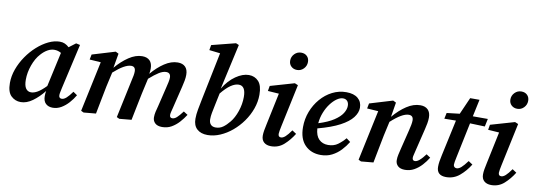

<svg xmlns="http://www.w3.org/2000/svg" viewBox="-58 -1117 4173 1500"><g transform="rotate(10 2028.0 -366.5)"><path d="M150 -166Q150 -119 165 -97Q180 -75 207 -75Q230 -75 258 -91Q286 -107 324 -146L384 -419Q359 -434 329 -434Q303 -434 276.5 -419Q250 -404 226 -377Q192 -340 171 -281.5Q150 -223 150 -166ZM394 14Q360 14 339 -5.5Q318 -25 318 -65Q318 -89 322 -106Q281 -54 234 -20Q187 14 140 14Q96 14 64 -16.5Q32 -47 32 -119Q32 -174 52 -229Q72 -284 106 -333.5Q140 -383 183 -421.5Q226 -460 272 -482Q318 -504 361 -504Q384 -504 401.5 -496Q419 -488 435 -473L488 -513L520 -506L439 -150Q435 -131 432 -116.5Q429 -102 429 -92Q429 -67 452 -67Q469 -67 488.5 -84.5Q508 -102 533 -137L565 -115Q546 -82 519.5 -52.5Q493 -23 461.5 -4.5Q430 14 394 14Z M1262 14Q1225 14 1206 -4Q1187 -22 1187 -50Q1187 -72 1192 -94Q1197 -116 1204 -141L1241 -295Q1247 -319 1251.5 -340Q1256 -361 1256 -376Q1256 -415 1220 -415Q1195 -415 1164 -396Q1133 -377 1089 -338L1062 -217Q1051 -163 1040 -109Q1029 -55 1018 0L922 9L901 -1L966 -307Q971 -327 974 -344.5Q977 -362 977 -376Q977 -415 943 -415Q892 -415 805 -337L779 -221Q768 -166 757.5 -111Q747 -56 736 0L639 9L618 -1L703 -401L614 -407L622 -448L804 -503L828 -491L808 -376Q855 -432 909 -468Q963 -504 1015 -504Q1054 -504 1075 -482.5Q1096 -461 1096 -420Q1096 -409 1095 -398.5Q1094 -388 1092 -378Q1139 -434 1192 -469Q1245 -504 1297 -504Q1336 -504 1357 -482.5Q1378 -461 1378 -420Q1378 -398 1373.5 -373.5Q1369 -349 1363 -325L1320 -148Q1315 -129 1311.5 -114.5Q1308 -100 1308 -90Q1308 -67 1329 -67Q1346 -67 1364 -83Q1382 -99 1409 -135L1442 -114Q1421 -81 1394.5 -52Q1368 -23 1335.5 -4.5Q1303 14 1262 14Z M1622 -111Q1622 -85 1635.5 -70Q1649 -55 1675 -55Q1707 -55 1732.5 -73Q1758 -91 1783 -122Q1812 -157 1831.5 -213.5Q1851 -270 1851 -328Q1851 -416 1796 -416Q1767 -416 1733.5 -393.5Q1700 -371 1660 -322L1641 -231Q1632 -188 1627 -162Q1622 -136 1622 -111ZM1622 14Q1569 14 1538.5 -14Q1508 -42 1508 -95Q1508 -130 1515.5 -170Q1523 -210 1532 -255L1609 -632L1522 -642L1529 -683L1718 -731L1742 -721L1662 -361Q1703 -429 1757.5 -466.5Q1812 -504 1861 -504Q1908 -504 1938 -471.5Q1968 -439 1968 -366Q1968 -310 1948.5 -255Q1929 -200 1894.5 -151.5Q1860 -103 1816 -66Q1772 -29 1722 -7.5Q1672 14 1622 14Z M2049 -57Q2049 -76 2053 -99Q2057 -122 2063 -149L2116 -401L2028 -407L2035 -448L2225 -503L2251 -492L2179 -153Q2175 -133 2172 -117.5Q2169 -102 2169 -92Q2169 -67 2191 -67Q2207 -67 2225.5 -83.5Q2244 -100 2270 -137L2303 -115Q2271 -63 2228 -24.5Q2185 14 2126 14Q2090 14 2069.5 -4.5Q2049 -23 2049 -57ZM2223 -608Q2195 -608 2176.5 -625.5Q2158 -643 2158 -671Q2158 -702 2180 -724.5Q2202 -747 2233 -747Q2262 -747 2279.5 -729.5Q2297 -712 2297 -684Q2297 -653 2275.5 -630.5Q2254 -608 2223 -608Z M2617 -452Q2594 -452 2568 -434Q2542 -416 2518.5 -384.5Q2495 -353 2479 -312.5Q2463 -272 2459 -227Q2535 -251 2579.5 -280.5Q2624 -310 2643.5 -341Q2663 -372 2663 -400Q2663 -425 2650.5 -438.5Q2638 -452 2617 -452ZM2520 14Q2443 14 2395 -35Q2347 -84 2347 -177Q2347 -242 2369.5 -300.5Q2392 -359 2431.5 -405Q2471 -451 2523 -477.5Q2575 -504 2634 -504Q2694 -504 2726.5 -476.5Q2759 -449 2759 -402Q2759 -363 2729 -324Q2699 -285 2633.5 -250Q2568 -215 2459 -186Q2463 -128 2491 -100.5Q2519 -73 2563 -73Q2609 -73 2641 -96.5Q2673 -120 2698 -150L2730 -126Q2709 -91 2678.5 -58.5Q2648 -26 2608.5 -6Q2569 14 2520 14Z M3188 14Q3151 14 3132 -4Q3113 -22 3113 -50Q3113 -72 3118 -94Q3123 -116 3129 -141L3167 -295Q3173 -319 3177 -340Q3181 -361 3181 -376Q3181 -415 3145 -415Q3093 -415 3005 -334L2980 -221Q2969 -166 2958.5 -111Q2948 -56 2937 0L2840 9L2819 -1L2904 -401L2815 -407L2823 -448L3005 -503L3029 -491L3010 -375Q3059 -433 3113 -468.5Q3167 -504 3221 -504Q3260 -504 3281.5 -482.5Q3303 -461 3303 -420Q3303 -398 3298.5 -373.5Q3294 -349 3288 -325L3245 -148Q3241 -129 3237 -114.5Q3233 -100 3233 -90Q3233 -67 3254 -67Q3285 -67 3335 -135L3367 -114Q3348 -82 3321 -52.5Q3294 -23 3261 -4.5Q3228 14 3188 14Z M3515 14Q3440 14 3440 -55Q3440 -76 3443.5 -98Q3447 -120 3453 -147L3515 -434L3423 -433L3433 -480L3535 -492L3594 -626H3668L3639 -490H3758L3745 -428L3627 -432L3568 -149Q3564 -130 3561.5 -116Q3559 -102 3559 -93Q3559 -81 3566.5 -74.5Q3574 -68 3584 -68Q3601 -68 3620.5 -85Q3640 -102 3668 -140L3701 -118Q3667 -63 3621 -24.5Q3575 14 3515 14Z M3796 -57Q3796 -76 3800 -99Q3804 -122 3810 -149L3863 -401L3775 -407L3782 -448L3972 -503L3998 -492L3926 -153Q3922 -133 3919 -117.5Q3916 -102 3916 -92Q3916 -67 3938 -67Q3954 -67 3972.5 -83.5Q3991 -100 4017 -137L4050 -115Q4018 -63 3975 -24.5Q3932 14 3873 14Q3837 14 3816.5 -4.5Q3796 -23 3796 -57ZM3970 -608Q3942 -608 3923.5 -625.5Q3905 -643 3905 -671Q3905 -702 3927 -724.5Q3949 -747 3980 -747Q4009 -747 4026.5 -729.5Q4044 -712 4044 -684Q4044 -653 4022.5 -630.5Q4001 -608 3970 -608Z"/></g></svg>

Font: Source Serif 4 SmText Semibold
Style: Italic
Weight: 600
Italic angle: -12°
Designer: Frank Grießhammer
Foundry: Adobe
Version: Version 4.005;hotconv 1.1.0;makeotfexe 2.6.0